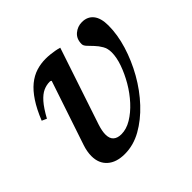

<svg xmlns="http://www.w3.org/2000/svg" viewBox="-122 -574 713 713"><g transform="rotate(-45 234.0 -218.0)"><path d="M452 -370Q452 -322 436 -269.5Q420 -217 391.8 -167Q363.5 -117 326 -77Q288.5 -37 245.8 -13Q203 11 157.5 11Q113.5 11 88.8 -11Q64 -33 64 -71.5Q64 -95 73 -121.5L157.5 -373.5Q156 -375 154.2 -375.8Q152.5 -376.5 150 -376.5Q132.5 -376.5 116 -369Q99.5 -361.5 82.5 -342.2Q65.5 -323 45.5 -286.5L26.5 -295Q44 -338.5 63.5 -368Q83 -397.5 104.5 -415Q126 -432.5 149.8 -440Q173.5 -447.5 199.5 -447.5Q212 -447.5 223.5 -446.2Q235 -445 246 -443Q257 -441 267 -438L165.5 -134Q161.5 -121.5 159.5 -110.8Q157.5 -100 157.5 -91.5Q157.5 -70 168.8 -60Q180 -50 200.5 -50Q227 -50 254 -66.2Q281 -82.5 305.5 -109.2Q330 -136 348.8 -168.2Q367.5 -200.5 378.8 -232.5Q390 -264.5 390 -290.5Q390 -311 381.2 -326Q372.5 -341 361.2 -352.8Q350 -364.5 341.2 -373.8Q332.5 -383 332.5 -391.5Q332.5 -418.5 350.2 -433.5Q368 -448.5 391 -448.5Q420 -448.5 436 -428.5Q452 -408.5 452 -370Z"/></g></svg>

Font: Newsreader 24pt Medium
Style: Italic
Weight: 500
Italic angle: -17°
Designer: Hugues Gentile
Foundry: Production Type
Version: Version 1.003